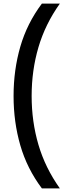

<svg xmlns="http://www.w3.org/2000/svg" viewBox="-20 -828 357 1068"><path d="M213 220Q130.5 110 93 -19.5Q55.5 -149 55.5 -294Q55.5 -439 93 -568.5Q130.5 -698 213 -808H313Q231.5 -693.5 193.8 -565Q156 -436.5 156 -294Q156 -151.5 193.8 -23Q231.5 105.5 313 220Z"/></svg>

Font: Encode Sans Semi Condensed Medium
Style: Regular
Weight: 500
Width: 4
Designer: Multiple Designers
Foundry: Impallari Type
Version: Version 3.000; ttfautohint (v1.8.3) -l 8 -r 50 -G 200 -x 14 